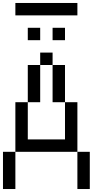

<svg xmlns="http://www.w3.org/2000/svg" viewBox="-20 -1270 707 1290"><path d="M0 0V-250H83.3V0ZM166.7 -333.3H416.7V-583.3H500V-250H83.3V-583.3H166.7ZM166.7 -583.3V-833.3H250V-583.3ZM166.7 -1000V-1083.3H250V-1000ZM333.3 -583.3V-833.3H416.7V-583.3ZM333.3 -833.3H250V-916.7H333.3ZM333.3 -1000V-1083.3H416.7V-1000ZM500 0V-250H583.3V0ZM500 -1250V-1166.7H83.3V-1250Z"/></svg>

Font: Galmuri11 Regular
Style: Regular
Weight: 400
Designer: Minseo Lee (Quiple)
Version: Version 2.356;hotconv 1.1.0;makeotfexe 2.6.0 DEVELOPMENT